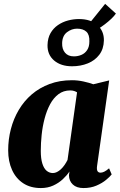

<svg xmlns="http://www.w3.org/2000/svg" viewBox="-20 -967 622 998"><path d="M484.5 -104Q482 -85 487 -77.2Q492 -69.5 502.5 -69.5Q511 -69.5 521.2 -74.2Q531.5 -79 547 -92L560.5 -60.5Q551.5 -48.5 531.2 -31.8Q511 -15 481.2 -2.2Q451.5 10.5 414 10.5Q378 10.5 358.5 -8Q339 -26.5 338.5 -55.5L341 -75.5Q328 -55.5 306.5 -35.5Q285 -15.5 256.5 -2.5Q228 10.5 192.5 10.5Q138.5 10.5 100.5 -14.5Q62.5 -39.5 42.5 -84Q22.5 -128.5 22.5 -185.5Q22.5 -242.5 36.5 -296.2Q50.5 -350 77.8 -396Q105 -442 145.2 -476.5Q185.5 -511 238 -530.5Q290.5 -550 354 -550Q384 -550 413.8 -543.5Q443.5 -537 465 -529L547.5 -549ZM380.5 -487Q374.5 -491 365.5 -494Q356.5 -497 345 -497Q310 -497 284 -477.5Q258 -458 240.2 -424.8Q222.5 -391.5 211.8 -350.5Q201 -309.5 196.5 -266Q192 -222.5 192 -182.5Q192 -143 200 -117.2Q208 -91.5 222.2 -79.5Q236.5 -67.5 255 -67.5Q265.5 -67.5 276 -72.8Q286.5 -78 296.5 -87.2Q306.5 -96.5 315.2 -109Q324 -121.5 331 -135.5ZM354.5 -622.5Q296.5 -622.5 261.2 -652.5Q226 -682.5 227 -733Q228 -769 242.5 -794.5Q257 -820 281 -836.5Q305 -853 333.5 -860.5Q362 -868 390.5 -868Q451.5 -868 486.2 -836.8Q521 -805.5 520 -756.5Q519 -712.5 496.2 -682.5Q473.5 -652.5 436.2 -637.5Q399 -622.5 354.5 -622.5ZM364 -674Q385 -674 403.2 -681.8Q421.5 -689.5 433 -706.8Q444.5 -724 444.5 -751Q446 -786.5 429 -802.2Q412 -818 380.5 -818Q352.5 -818 328.2 -799.5Q304 -781 303 -743Q302 -712 318 -693Q334 -674 364 -674ZM451 -797 424.5 -820.5 526.5 -947 582.5 -896.5Q574 -884 558.8 -869.5Q543.5 -855 525.2 -841Q507 -827 489 -816.2Q471 -805.5 456 -800Z"/></svg>

Font: Merriweather 60pt Black
Style: Italic
Weight: 900
Italic angle: -7.8°
Version: Version 2.101